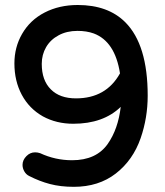

<svg xmlns="http://www.w3.org/2000/svg" viewBox="-20 -721 653 761"><path d="M287.1 -598.6Q244.6 -598.6 212.4 -581.1Q180.2 -564 162.8 -534.2Q145.5 -504.4 145.5 -467.8Q145.5 -402.3 181.6 -366.7Q216.8 -331.1 281.2 -331.1Q400.4 -331.1 455.6 -430.2Q436 -556.6 351.6 -588.4Q323.2 -598.6 287.1 -598.6ZM458.5 -297.4Q389.2 -230.5 270.5 -230.5Q203.6 -230.5 149.9 -259.8Q95.7 -290.5 66.4 -345.2Q37.1 -399.9 37.1 -469.7Q37.1 -533.7 67.4 -586.4Q99.1 -641.6 157 -671.4Q214.8 -701.2 288.1 -701.2Q408.2 -701.2 476.6 -632.8Q565.4 -543.9 565.4 -341.8Q565.4 -254.4 537.6 -173.8Q507.3 -86.4 439.2 -33.4Q371.1 19.5 272.5 19.5Q219.7 19.5 177.7 8.3Q136.7 -2.4 95.7 -23.4Q83.5 -29.3 76.4 -41.7Q69.3 -54.2 69.3 -67.4Q69.3 -86.9 85 -102.5Q99.6 -117.2 119.1 -117.2Q129.4 -117.2 139.2 -113.8Q199.2 -85.9 265.6 -85.9Q361.8 -85.9 407.2 -150.9Q448.2 -209.5 458.5 -297.4Z"/></svg>

Font: YuPearl-SemiBold
Style: SemiBold
Weight: 600
Designer: Max Yao
Foundry: Max-Everyday
Version: Version 1.011; ttfautohint (v1.8.3)